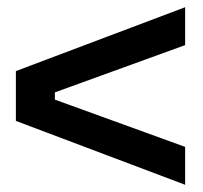

<svg xmlns="http://www.w3.org/2000/svg" viewBox="-20 -603 563 532"><path d="M493 -583V-478L132 -347V-327L493 -196V-91L24 -268V-406Z"/></svg>

Font: Mozilla Text ExtraLight
Style: Regular
Weight: 200
Designer: Studio DRAMA
Foundry: Studio DRAMA
Version: Version 1.000